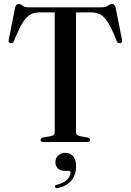

<svg xmlns="http://www.w3.org/2000/svg" viewBox="-20 -738 679 998"><path d="M126.5 -700H510Q530 -700 541.2 -708.8Q552.5 -717.5 562 -717.5Q576 -717.5 581 -698.5L614 -532Q617 -516 605 -513.5Q593 -511 587 -524Q562 -588 542 -620Q522 -652 501.5 -662.8Q481 -673.5 454.5 -673.5H375V-50.5Q375 -34 396.5 -30L435.5 -23.5Q448 -20.5 448 -11Q448 0 433 0H206.5Q191 0 191 -11Q191 -20.5 203.5 -23.5L243 -30Q264.5 -34 264.5 -50.5V-673.5H184.5Q158 -673.5 137.5 -662.2Q117 -651 97.2 -618.8Q77.5 -586.5 52 -524Q46 -511 34 -513.5Q22 -516 25.5 -532L58.5 -698.5Q63 -717.5 77 -717.5Q86.5 -717.5 96.8 -708.8Q107 -700 126.5 -700ZM318 150Q292.5 150 280.2 137Q268 124 268 105.5Q268 83.5 282.8 70Q297.5 56.5 319.5 56.5Q345 56.5 360.2 74Q375.5 91.5 375.5 126.5Q375.5 171.5 350.8 200.5Q326 229.5 281 239.5Q269 242.5 266.5 234Q263.5 225 275 222.5Q310 214.5 328.5 195.8Q347 177 347 160Q347 150 336.5 150Z"/></svg>

Font: Fraunces 72pt S000
Style: Regular
Weight: 400
Version: Version 1.000; ttfautohint (v1.8.3)